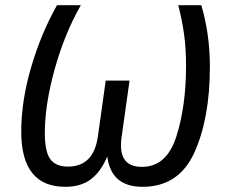

<svg xmlns="http://www.w3.org/2000/svg" viewBox="-20 -709 878 741"><path d="M62 -201Q62 -319 100 -449Q138 -579 200 -689H292Q230 -581 191.5 -443.5Q153 -306 153 -195Q153 -124 174 -95Q195 -66 242 -66Q342 -66 358 -184L388 -398H480L449 -178Q447 -167 447 -147Q447 -65 528 -65Q623 -65 660.5 -182Q698 -299 698 -455Q698 -522 690.5 -576Q683 -630 668 -689H757Q790 -577 790 -452Q790 -252 730 -120Q670 12 530 12Q409 12 394 -105Q369 -46 330.5 -17Q292 12 232 12Q62 12 62 -201Z"/></svg>

Font: Fira Sans
Style: Italic
Weight: 400
Italic angle: -8°
Designer: bBox Type GmbH & Carrois Corporate GbR & Edenspiekermann AG
Foundry: bBox Type GmbH & Carrois Corporate GbR & Edenspiekermann AG
Version: Version 4.301